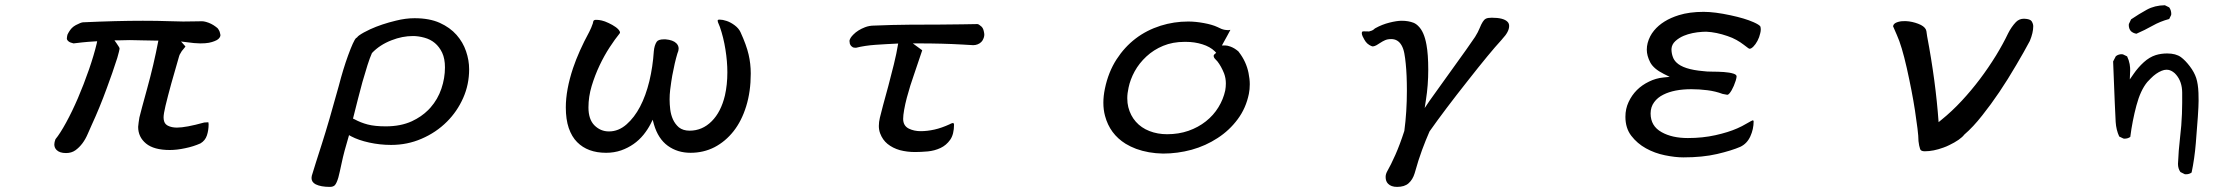

<svg xmlns="http://www.w3.org/2000/svg" viewBox="-20 -546 8540 737"><path d="M528.3 -466.3Q427.7 -466.3 299.3 -460.4H298.8Q295.4 -460.4 287.8 -457.5Q280.3 -454.6 271.2 -449.7Q262.2 -444.8 255.9 -438.5Q246.1 -428.2 238.8 -412.6Q238.3 -408.2 237.3 -404.8Q235.4 -397 238.3 -392.6Q239.7 -390.1 243.2 -387.2Q248 -382.8 262.2 -379.4Q278.3 -381.3 295.7 -383.3Q313 -385.3 353 -387.7L351.1 -378.4Q340.8 -335 321.8 -279.8Q280.3 -160.6 233.9 -75.7Q210.4 -32.7 192.9 -11.7Q188.5 0 188.5 8.3Q188.5 21 197.3 29.8Q209 41.5 233.4 41.5Q254.4 41.5 269.5 30.8Q299.3 9.3 316.9 -32.2Q325.2 -51.8 332 -66.4Q362.3 -131.8 390.1 -208Q411.6 -265.6 430.2 -323.7Q434.1 -337.4 436.5 -346.9Q439 -356.4 439 -358.9Q439 -361.3 437 -365.2Q435.1 -369.1 427.7 -379.4L419.4 -391.1H433.6Q444.3 -391.1 455.6 -391.6Q466.8 -392.1 478.5 -392.1Q490.2 -392.1 502.9 -391.6Q515.6 -391.1 526.4 -391.1Q543.9 -391.1 554.2 -390.6Q570.3 -390.1 579.1 -390.1H587.9Q570.3 -297.4 543.9 -202.6Q521.5 -121.6 515.1 -95.2Q513.2 -85 512.2 -76.2L510.3 -59.1Q510.3 -20 540.5 4.9Q570.8 29.8 631.8 29.8Q659.2 29.8 690.9 22.9Q722.2 16.6 749.5 4.4Q767.6 -6.3 774.2 -26.1Q780.8 -45.9 780.8 -69.3L779.8 -76.7Q772.5 -75.7 763.7 -75.7Q693.4 -56.2 659.2 -56.2Q638.7 -56.2 624.5 -63.5Q620.6 -65.4 616.5 -69.3Q612.3 -73.2 610.1 -80.1Q607.9 -86.9 607.9 -95.7Q607.9 -108.4 615.2 -139.6Q633.8 -216.3 667.5 -330.1Q668.9 -335.9 672.4 -340.8Q677.7 -351.1 683.1 -356.4Q688.5 -363.3 691.9 -367.2Q690.4 -369.6 688 -372.1L674.8 -386.7L694.3 -384.3Q728.5 -379.4 748.8 -379.4Q769 -379.4 781.7 -381.8Q794.4 -384.3 803.7 -388.2Q814 -392.1 818.6 -396.7Q823.2 -401.4 824.7 -404.8Q826.2 -408.2 826.2 -410.4Q826.2 -412.6 825.7 -414.1Q824.2 -424.8 818.8 -432.6Q815.9 -438.5 807.6 -443.8Q791.5 -456.1 771 -461.9Q761.7 -464.4 755.9 -464.4Q743.2 -464.4 723.6 -463.9Q704.1 -463.4 683.1 -463.4Q662.1 -463.4 624.5 -464.8Q586.9 -466.3 528.3 -466.3Z M1176.8 128.9Q1175.8 134.8 1175.8 137.2Q1175.8 153.3 1191.9 161.6Q1211.9 171.4 1246.1 171.4Q1259.3 171.4 1265.6 164.6Q1272.5 156.7 1278.8 135.3Q1284.7 112.3 1290.5 84.2Q1296.4 56.2 1302.7 32.7Q1309.1 9.3 1319.8 -27.3L1327.6 -22.9Q1356 -7.8 1397.2 1.2Q1438.5 10.3 1481.4 10.3Q1543.5 10.3 1597.7 -13.2Q1653.8 -37.1 1695.8 -79.1Q1734.9 -118.2 1757.8 -169.7Q1780.8 -221.2 1780.8 -280.3Q1780.8 -314.5 1769 -349.1Q1757.3 -383.8 1732.4 -412.1Q1707.5 -440.4 1668 -458.3Q1628.4 -476.1 1571.3 -476.1Q1537.1 -476.1 1500 -466.8Q1444.8 -453.6 1400.9 -433.6Q1373.5 -420.9 1357.9 -409.7Q1353 -406.2 1350.6 -402.3Q1348.1 -401.4 1346.7 -399.9Q1336.9 -390.1 1315.9 -332.5Q1297.4 -281.7 1280.3 -215.8Q1242.2 -77.1 1215.3 6.8Q1188.5 89.8 1176.8 128.9ZM1565.4 -407.7Q1585.9 -407.7 1608.9 -401.4Q1655.8 -388.7 1677.2 -343.8Q1688 -320.8 1688 -287.1Q1688 -246.1 1674.3 -205.6Q1660.6 -165 1632.3 -132.8L1623.5 -123.5Q1597.7 -97.7 1561 -80.6Q1518.1 -61 1460.9 -61Q1418.9 -61 1391.6 -68.1Q1364.3 -75.2 1340.3 -88.4L1335 -90.8Q1345.2 -129.9 1354 -166Q1370.1 -231.4 1390.6 -295.9Q1399.4 -323.7 1407.7 -342.3Q1437.5 -374 1483.4 -391.6Q1524.4 -407.7 1565.4 -407.7Z M2151.9 -133.8Q2151.9 -87.9 2163.1 -54.7Q2174.8 -21 2195.3 -0.5Q2235.8 40.5 2306.6 40.5Q2337.4 40.5 2364.3 31.2Q2416.5 12.7 2450.2 -28.8Q2466.3 -48.8 2477.1 -69.8L2485.4 -86.4L2490.2 -68.4Q2506.3 -13.2 2543.5 13.7Q2580.6 40.5 2630.6 40.5Q2680.7 40.5 2722.7 19Q2764.6 -2.9 2795.7 -42.2Q2826.7 -81.5 2844.2 -137.9Q2861.8 -194.3 2861.8 -263.7Q2861.8 -301.8 2853.5 -336.9Q2845.2 -373 2822.3 -422.9Q2815.4 -437.5 2800 -449Q2784.7 -460.4 2769.3 -465.6Q2753.9 -470.7 2742.7 -470.7Q2736.8 -470.7 2735.4 -469.2L2734.9 -467.8Q2734.9 -463.9 2736.1 -460.2Q2737.3 -456.5 2743.2 -442.9Q2757.3 -402.3 2764.6 -356.2Q2772 -310.1 2772 -268.6Q2772 -220.7 2762.7 -179.7Q2747.6 -116.2 2711.9 -80.6Q2675.8 -44.4 2627 -44.4Q2602.1 -44.4 2585.9 -57.1Q2571.3 -69.8 2563.2 -87.6Q2555.2 -105.5 2552.7 -126Q2550.3 -146 2550.3 -164.6Q2550.3 -183.1 2552.5 -201.4Q2554.7 -219.7 2556.6 -231.7Q2558.6 -243.7 2560.5 -255.9Q2569.8 -306.2 2580.1 -340.3Q2585 -351.1 2585 -359.4Q2585 -371.1 2576.2 -379.9Q2563.5 -392.6 2534.7 -395Q2531.2 -395 2528.3 -395Q2506.8 -395 2500.5 -385.3Q2491.7 -371.6 2489.7 -349.1Q2485.8 -290 2472.7 -234.9Q2444.8 -121.1 2385.3 -68.8Q2354.5 -41.5 2317.4 -41.5Q2285.2 -41.5 2261.7 -64.9Q2238.8 -87.9 2238.8 -133.8Q2238.8 -174.8 2251.2 -216.1Q2263.7 -257.3 2281.5 -294.9Q2299.3 -332.5 2320.1 -364.3Q2340.8 -396 2358.4 -417.5Q2359.9 -419.4 2359.9 -421.6Q2359.9 -423.8 2358.4 -426.3Q2354 -434.6 2342.5 -442.6Q2331.1 -450.7 2316.4 -457.5Q2301.3 -464.8 2289.8 -467.3Q2278.3 -469.7 2272.7 -469.7Q2267.1 -469.7 2264.6 -469.7Q2260.7 -468.8 2259.3 -467.3Q2257.8 -465.8 2257.3 -463.6Q2256.8 -461.4 2256.3 -459.5Q2255.9 -457.5 2255.4 -455.3Q2254.9 -453.1 2253.9 -451.7Q2251 -441.9 2241.7 -423.3Q2201.7 -349.6 2179.7 -284.7Q2151.9 -201.2 2151.9 -133.8Z M3642.1 -68.4Q3640.6 -72.8 3639.2 -74.2Q3632.8 -73.2 3626.5 -69.8L3626 -69.3Q3594.2 -54.7 3566.7 -48.6Q3539.1 -42.5 3513.9 -42.5Q3488.8 -42.5 3468.8 -52.2Q3446.8 -63 3446.8 -89.8Q3446.8 -103 3450.7 -125Q3454.6 -147 3460.9 -170.9Q3474.6 -221.2 3487.3 -256.3L3520 -353Q3518.6 -354.5 3483.9 -379.4H3506.8Q3597.7 -379.4 3674.3 -375L3715.8 -372.6Q3724.1 -372.6 3732.4 -375.7Q3740.7 -378.9 3746.1 -384.3Q3751 -389.2 3752.4 -392.6Q3758.3 -403.3 3758.3 -413.1Q3758.3 -418 3756.3 -426.3Q3753.9 -438 3747.1 -444.3Q3736.8 -453.6 3731.4 -453.6Q3706.1 -453.6 3672.9 -452.6Q3639.6 -451.7 3589.4 -451.7Q3539.1 -451.7 3471.2 -451.2Q3403.3 -450.7 3336.4 -447.8H3335.9Q3316.9 -447.8 3300.3 -441.4Q3272.5 -430.7 3255.4 -413.1Q3242.2 -399.9 3240.7 -389.2Q3241.2 -381.8 3242.2 -377.9Q3244.6 -372.1 3247.6 -369.1Q3250.5 -366.2 3253.7 -364.5Q3256.8 -362.8 3263.2 -362.8Q3264.6 -362.8 3266.6 -362.8Q3299.8 -371.1 3340.8 -374Q3360.8 -375.5 3380.9 -376.5Q3400.9 -377.4 3427.7 -378.9Q3421.4 -340.3 3411.1 -298.8Q3389.6 -212.4 3369.6 -141.6Q3361.3 -110.4 3357.4 -94Q3353.5 -77.6 3353.5 -62.5Q3353.5 -47.4 3358.4 -34.2Q3367.7 -9.3 3386.7 6.3Q3406.7 22.5 3434.1 30.3Q3461.9 37.6 3492.2 37.6Q3514.2 37.6 3541.5 35.2Q3567.4 32.7 3590.3 22Q3612.3 11.7 3627.2 -9.3Q3642.1 -30.3 3642.1 -68.4ZM3639.2 -74.2Z M4702.6 -430.7Q4702.6 -431.2 4702.1 -431.6Q4699.2 -430.2 4694.1 -430.2Q4689 -430.2 4681.9 -431.4Q4674.8 -432.6 4668.5 -435.1Q4662.1 -437.5 4652.8 -442.4Q4632.8 -451.7 4600.8 -457.5Q4568.8 -463.4 4541 -463.4Q4486.3 -463.4 4435.1 -447.3Q4327.6 -413.1 4266.1 -318.4Q4234.4 -269.5 4221.2 -205.6Q4215.3 -177.2 4215.3 -151.9Q4215.3 -124.5 4221.7 -101.1Q4240.2 -31.7 4300.8 5.9Q4319.3 17.1 4341.3 25.4Q4388.2 42.5 4444.3 43.5Q4500 43.5 4554.2 28.8Q4608.4 13.7 4653.8 -16.1Q4699.2 -45.4 4731 -88.4Q4762.7 -130.9 4773.9 -186Q4777.3 -202.6 4777.3 -222.7Q4777.3 -242.7 4772.5 -266.1Q4763.7 -309.6 4735.8 -345.7Q4735.4 -347.2 4731.9 -350.1Q4728.5 -353 4725.3 -355.2Q4722.2 -357.4 4718.3 -359.9Q4710.9 -364.3 4703.1 -367.2Q4690.9 -371.6 4682.6 -371.6H4670.4Q4687 -401.9 4691.9 -410.6Q4699.7 -424.8 4702.6 -430.7ZM4685.5 -225.6Q4685.5 -212.4 4683.1 -198.7Q4675.8 -165 4657 -134.3Q4638.2 -103.5 4608.9 -80.3Q4579.6 -57.1 4542 -43.9Q4504.4 -30.8 4460 -30.8Q4423.3 -30.8 4392.1 -43Q4360.8 -55.2 4340.1 -78.6Q4319.3 -102.1 4311 -134.8Q4307.1 -150.4 4307.1 -168.9Q4307.1 -187.5 4312 -209.5Q4318.4 -240.7 4335.4 -272Q4352.5 -303.2 4380.4 -329.1Q4408.2 -355 4444.8 -370.1Q4481.4 -385.3 4526.4 -385.3Q4529.3 -385.3 4532.2 -385.3Q4565.4 -385.3 4595.2 -376Q4625 -366.7 4643.1 -349.1L4648.4 -343.3Q4641.6 -337.4 4641.1 -336.9Q4638.7 -334.5 4638.7 -331.5Q4638.7 -324.7 4646.5 -317.4L4653.3 -310.1Q4667.5 -292 4678.7 -264.2Q4685.5 -246.1 4685.5 -225.6Z M5320.3 -396Q5346.2 -396 5359.9 -372.1Q5367.2 -359.4 5370.6 -341.1Q5374 -322.8 5376 -301.3Q5380.4 -258.8 5380.4 -198.2Q5380.4 -116.7 5370.6 -43.5Q5353.5 9.3 5336.2 48.3Q5318.8 87.4 5304.2 112.8Q5298.8 123 5298.8 133.3Q5298.8 149.9 5308.1 159.2Q5319.8 171.4 5342.8 171.4Q5371.1 171.4 5386.7 157.7Q5402.8 143.6 5410.2 119.1Q5424.8 66.9 5438.5 30Q5452.1 -6.8 5467.3 -41.5Q5525.4 -124 5614.3 -236.3Q5700.2 -345.7 5741.7 -390.6Q5741.7 -391.1 5745.1 -394.5L5747.1 -397Q5772.9 -424.3 5772.9 -446.3Q5772.9 -456.1 5766.6 -462.4Q5751.5 -478 5706.1 -478Q5690.4 -478 5683.3 -474.1Q5676.3 -470.2 5671.4 -461.9Q5665.5 -452.6 5659.7 -438Q5653.8 -422.9 5642.1 -404.3Q5628.9 -384.8 5607.9 -355Q5535.2 -252.9 5511.7 -220.9Q5488.3 -189 5466.8 -158.2L5448.7 -131.3L5453.6 -163.1Q5462.4 -218.8 5462.4 -278.3Q5462.4 -337.4 5455.6 -374Q5446.8 -423.8 5424.8 -445.3Q5416.5 -454.1 5406.2 -458.5Q5386.2 -466.3 5360.4 -466.3Q5341.8 -466.3 5313.5 -459.2Q5285.2 -452.1 5259.8 -438Q5256.8 -436.5 5253.4 -433.1Q5246.6 -427.7 5235.4 -425.3H5234.4Q5225.6 -425.3 5220.9 -425.5Q5216.3 -425.8 5215.3 -425.8Q5209 -425.8 5208 -422.9Q5207.5 -421.4 5207.5 -419.7Q5207.5 -418 5207.5 -416.5Q5207.5 -415 5208.3 -412.6Q5209 -410.2 5210.4 -406.7Q5213.4 -400.4 5216.8 -394.5Q5220.2 -388.7 5221.7 -386.7Q5227.1 -378.9 5235.8 -373.5Q5244.6 -368.2 5249.5 -367.7Q5257.3 -368.7 5263.9 -372.6Q5270.5 -376.5 5278.6 -381.8Q5286.6 -387.2 5296.4 -391.6Q5306.2 -396 5320.3 -396Z M6396 -357.4V-357.9Q6397 -375.5 6410.9 -388.2Q6424.8 -400.9 6443.4 -408.7Q6474.1 -421.4 6514.6 -423.8Q6522 -424.3 6529.3 -424.3H6529.8Q6568.4 -422.4 6610.8 -407.7Q6629.9 -401.4 6645.5 -392.6Q6661.1 -383.8 6672.4 -375Q6687.5 -363.3 6690.2 -361.6Q6692.9 -359.9 6693.8 -359.4Q6695.3 -358.9 6696.3 -358.9Q6702.1 -358.9 6710.4 -367.2Q6718.8 -375.5 6726.1 -389.2Q6733.4 -402.8 6736.8 -418.5Q6738.8 -426.3 6738.8 -432.6Q6738.8 -439 6737.3 -444.3Q6732.9 -451.2 6710.9 -460.9Q6677.7 -475.6 6623 -487.3Q6562 -500.5 6519.5 -500.5Q6464.8 -500.5 6424.3 -487.8Q6361.8 -468.3 6329.1 -428.7Q6320.3 -418 6314.5 -406.7Q6301.3 -380.9 6301.3 -355.5Q6301.3 -332 6314.5 -306.6Q6327.6 -281.7 6366.7 -262.2L6389.2 -251L6364.3 -248.5Q6335.9 -245.6 6310.1 -232.9Q6255.9 -207 6231.4 -154.3Q6219.2 -128.4 6219.2 -97.7Q6219.2 -54.2 6241.7 -24.9Q6264.6 4.9 6298.1 23.4Q6331.5 42 6370.8 50Q6410.2 58.1 6441.4 58.1Q6515.6 58.1 6571 45.2Q6626.5 32.2 6660.2 17.6Q6686 5.4 6698.7 -22.5Q6711.4 -50.3 6711.4 -80.1Q6711.4 -81.5 6709.5 -84Q6709.5 -84.5 6709 -84.5Q6704.6 -83.5 6688 -73.7Q6665 -60.1 6648.4 -53.2Q6614.3 -38.1 6564.9 -27.1Q6515.6 -16.1 6459 -16.1Q6398.4 -16.1 6358.4 -38.6Q6315.9 -62 6315.9 -110.4Q6315.9 -135.3 6329.6 -153.8Q6342.8 -171.9 6364.7 -182.6Q6406.2 -203.6 6472.7 -203.6Q6502.4 -203.6 6533.7 -199.7Q6564.9 -195.8 6592.3 -185.5Q6607.4 -182.1 6610.4 -182.1Q6616.7 -182.1 6627 -199.7Q6635.7 -214.8 6642.6 -236.3Q6646 -248 6646 -252.9Q6646 -259.3 6634.3 -263.2Q6618.7 -268.1 6597.2 -269.5Q6575.2 -271 6553 -271Q6530.8 -271 6518.6 -272.9Q6441.9 -279.3 6414.6 -306.6Q6405.3 -315.9 6401.4 -327.1Q6396 -341.3 6396 -357.4ZM6709 -84.5Z M7307.6 -463.9Q7300.8 -464.8 7296.6 -464.8Q7292.5 -464.8 7288.8 -464.8Q7285.2 -464.8 7277.8 -464.4Q7258.3 -461.4 7251 -454.1Q7247.6 -450.7 7246.6 -445.3Q7252 -431.6 7261.2 -411.6Q7279.8 -371.1 7299.3 -284.7Q7319.8 -192.9 7330.6 -122.6Q7336.4 -84 7340.3 -53.2Q7344.2 -22.5 7344.2 -4.4Q7346.2 14.2 7350.6 26.4Q7353.5 34.7 7368.2 34.7Q7401.4 34.7 7439.9 20.5Q7451.2 16.6 7461.9 11.2Q7482.4 1.5 7498 -9.3Q7513.2 -20 7520 -29.3Q7554.2 -58.6 7588.9 -103Q7654.8 -185.5 7719.7 -296.9Q7749.5 -347.2 7771.5 -388.7Q7784.7 -420.4 7784.7 -445.3Q7784.7 -454.6 7778.3 -464.8Q7772.5 -473.1 7750.5 -474.1Q7749.5 -474.1 7748.5 -474.1Q7731 -474.1 7718.3 -461.4Q7700.7 -442.9 7688 -417.5Q7669.4 -378.4 7642.1 -333.5Q7582.5 -236.8 7510.3 -159.2Q7471.7 -117.7 7432.1 -85.9L7421.4 -77.1Q7410.2 -233.9 7377.4 -406.7Q7377.4 -407.2 7374.5 -426.8Q7372.1 -440.4 7353.5 -450.2Q7332.5 -460.4 7307.6 -463.9Z M8370.1 123Q8383.8 123 8392.6 116.2Q8403.8 63 8408.7 3.9Q8413.6 -55.2 8416.5 -97.4Q8419.4 -139.6 8419.4 -159.4Q8419.4 -179.2 8418.9 -189.5Q8417.5 -224.1 8410.2 -246.6Q8402.8 -269 8385.7 -291.5Q8368.7 -314 8351.6 -326.7Q8332 -340.8 8298.8 -340.8Q8275.4 -340.8 8254.9 -334.5Q8230.5 -326.7 8209 -307.1Q8187 -287.1 8169.9 -262.2L8155.3 -241.2Q8156.7 -271 8156.7 -275.1Q8156.7 -279.3 8156.5 -285.6Q8156.2 -292 8154.8 -299.8Q8151.9 -315.4 8145 -329.6L8128.9 -337.4Q8127 -337.9 8122.8 -337.9Q8118.7 -337.9 8112.8 -336.2Q8106.9 -334.5 8101.6 -330.1L8091.3 -310.1Q8099.1 -108.4 8101.1 -77.9Q8103 -47.4 8114.7 -22L8130.9 -14.2Q8132.8 -13.7 8134.8 -13.7Q8147.9 -13.7 8157.2 -20.5Q8165 -82 8180.7 -140.9Q8196.3 -199.7 8222.7 -231.4L8235.4 -244.6Q8255.9 -265.6 8277.8 -274.4Q8287.6 -278.3 8295.2 -278.3Q8302.7 -278.3 8306.6 -277.1Q8310.5 -275.9 8312.7 -274.9Q8314.9 -273.9 8317.1 -272.7Q8319.3 -271.5 8321.3 -270Q8328.1 -265.6 8333.5 -258.8Q8356 -232.4 8356.4 -190.9Q8356.9 -152.3 8355.5 -109.1Q8354 -65.9 8348.1 -16.6Q8342.3 32.7 8340.3 83Q8340.3 101.1 8349.6 114.3L8366.2 122.6Q8368.2 123 8370.1 123ZM8314.5 -492.2Q8314.5 -506.8 8306.6 -517.6L8290 -525.9Q8251 -525.4 8220.7 -508.8Q8190.4 -492.2 8160.2 -471.7L8151.9 -454.1Q8151.4 -452.1 8151.4 -450.2Q8151.4 -435.5 8159.7 -426.3Q8168.5 -418.5 8180.7 -416.5Q8212.4 -430.2 8242.2 -447Q8272 -463.9 8306.6 -473.1L8314 -488.3Q8314.5 -490.2 8314.5 -492.2Z"/></svg>

Font: Bakudai
Style: ExtraLight
Weight: 200
Version: Version 1.48